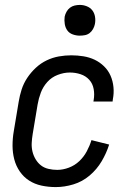

<svg xmlns="http://www.w3.org/2000/svg" viewBox="-20 -753 540 781"><path d="M207 8Q177 8 149 2Q121 -4 98.5 -18.5Q76 -33 60.5 -55.5Q45 -78 38 -105Q31 -132 31 -161Q31 -190 36 -219L56 -339Q60 -364 68 -389Q76 -414 91 -436.5Q106 -459 126 -477.5Q146 -496 170 -507.5Q194 -519 219.5 -523.5Q245 -528 270 -528Q295 -528 319.5 -524Q344 -520 365 -510Q386 -500 403 -483.5Q420 -467 429.5 -445.5Q439 -424 441.5 -399Q444 -374 439 -349L438 -340H360L361 -346Q365 -369 361 -391Q357 -413 343 -428.5Q329 -444 308 -451Q287 -458 264 -458Q240 -458 215 -448.5Q190 -439 172.5 -419.5Q155 -400 146 -376Q137 -352 133 -328L113 -208Q110 -190 109 -172Q108 -154 112 -137Q116 -120 125 -105Q134 -90 147 -80Q160 -70 177.5 -66Q195 -62 213 -62Q236 -62 260 -71Q284 -80 302.5 -97.5Q321 -115 333 -137.5Q345 -160 352 -183L424 -165Q413 -130 393.5 -97Q374 -64 344.5 -39Q315 -14 278.5 -3Q242 8 207 8ZM304 -608Q290 -608 276 -613Q262 -618 254 -629Q246 -640 243.5 -655Q241 -670 243 -685Q245 -695 250.5 -705Q256 -715 264.5 -721.5Q273 -728 283.5 -730.5Q294 -733 305 -733Q319 -733 333 -727.5Q347 -722 355.5 -711Q364 -700 366.5 -685Q369 -670 366 -655Q364 -645 358.5 -635Q353 -625 344.5 -618.5Q336 -612 325.5 -610Q315 -608 304 -608Z"/></svg>

Font: Iosevka Fixed
Style: Italic
Weight: 400
Italic angle: -9°
Monospace: yes
Designer: Belleve Invis
Foundry: Belleve Invis
Version: Version 33.2.4